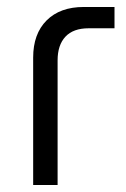

<svg xmlns="http://www.w3.org/2000/svg" viewBox="-20 -530 361 550"><path d="M75 0V-365Q75 -433 113.5 -471.5Q152 -510 220 -510H308V-449H234Q190 -449 167.5 -425Q145 -401 145 -357V0Z"/></svg>

Font: MuseoModerno Thin Light
Style: Regular
Weight: 300
Version: Version 1.003